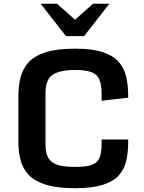

<svg xmlns="http://www.w3.org/2000/svg" viewBox="-20 -993 768 1026"><path d="M380.9 12.7Q284.7 12.7 224.9 -6.1Q165 -24.9 133.3 -58.6Q101.6 -92.3 89.8 -137.7Q78.1 -183.1 78.1 -236.3V-477.1Q78.1 -531.7 89.6 -578.4Q101.1 -625 132.6 -659.7Q164.1 -694.3 224.1 -713.6Q284.2 -732.9 380.9 -732.9Q473.1 -732.9 529.5 -714.1Q585.9 -695.3 615.2 -661.1Q644.5 -627 654.8 -580.8Q665 -534.7 665 -480V-471.2L522.9 -454.6V-491.2Q522.9 -542 510.3 -569.6Q497.6 -597.2 466.8 -608.2Q436 -619.1 380.9 -619.1Q300.3 -619.1 261.7 -593.8Q223.1 -568.4 223.1 -494.1V-221.7Q223.1 -172.4 240.2 -146.2Q257.3 -120.1 292.2 -110.6Q327.1 -101.1 381.3 -101.1Q436.5 -101.1 467.3 -110.6Q498 -120.1 510.5 -146.7Q522.9 -173.3 522.9 -224.6V-247.6H665V-234.4Q665 -181.2 655.3 -136.2Q645.5 -91.3 616.7 -57.9Q587.9 -24.4 531.2 -5.9Q474.6 12.7 380.9 12.7ZM332.5 -799.8 197.3 -973.1H284.7L380.9 -887.7L477.1 -973.1H564.5L429.2 -799.8Z"/></svg>

Font: Monda
Style: Bold
Weight: 700
Designer: Vernon Adams
Foundry: Vernon Adams
Version: Version 2.100; ttfautohint (v1.8.3)